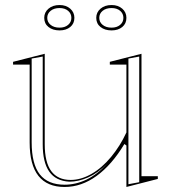

<svg xmlns="http://www.w3.org/2000/svg" viewBox="-20 -729 682 764"><path d="M237 15Q168 15 133 -29Q98 -73 98 -162V-472H32V-483L158 -515V-155Q158 -83 184 -48Q210 -13 261 -13Q302 -13 344 -37Q386 -61 422 -104.5Q458 -148 483 -202V-472H417V-483L543 -515V-28H608V-17L483 15V-150L475 -156Q425 -73 364.5 -29Q304 15 237 15ZM534 -504 491 -496V4L534 -4ZM150 -504 106 -496V-163Q106 -76 138.5 -35Q171 6 237 6Q281 6 323.5 -14Q366 -34 407 -78Q369 -40 330.5 -23Q292 -6 256 -6Q202 -9 176 -46Q150 -83 150 -155ZM424 -709Q450 -709 466.5 -694.5Q483 -680 483 -658Q483 -635 466.5 -621.5Q450 -608 424 -608Q397 -608 380 -621.5Q363 -635 363 -658Q363 -680 380 -694.5Q397 -709 424 -709ZM424 -619Q445 -619 458 -630Q471 -641 471 -658Q471 -675 458 -686Q445 -697 424 -697Q402 -697 388.5 -686Q375 -675 375 -658Q375 -641 388.5 -630Q402 -619 424 -619ZM217 -709Q243 -709 259.5 -694.5Q276 -680 276 -658Q276 -635 259.5 -621.5Q243 -608 217 -608Q190 -608 173 -621.5Q156 -635 156 -658Q156 -680 173 -694.5Q190 -709 217 -709ZM217 -619Q238 -619 251 -630Q264 -641 264 -658Q264 -675 251 -686Q238 -697 217 -697Q195 -697 181.5 -686Q168 -675 168 -658Q168 -641 181.5 -630Q195 -619 217 -619Z"/></svg>

Font: Kalnia Glaze Thin Light
Style: Regular
Weight: 300
Version: Version 1.110